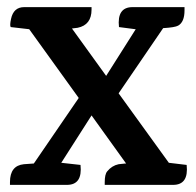

<svg xmlns="http://www.w3.org/2000/svg" viewBox="-20 -519 550 539"><path d="M466 0H274V-7Q274 -30 281 -38Q294 -54 313 -58L332 -60H334L237 -195L152 -62L206 -56Q212 0 168 0H8V-8Q8 -54 47 -58L75 -60L201 -244L62 -437L10 -443Q7 -448 11 -466Q18 -499 48 -499H237V-492Q237 -449 198 -441L182 -439L278 -306L361 -437H360L314 -443Q308 -499 352 -499H498V-490Q498 -457 480 -447Q471 -442 438 -440L313 -257L454 -62L504 -56Q510 0 466 0Z"/></svg>

Font: Karma SemiBold
Style: Regular
Weight: 600
Designer: Joana Correia
Foundry: Indian Type Foundry
Version: Version 1.202;PS 1.0;hotconv 1.0.78;makeotf.lib2.5.61930; tt